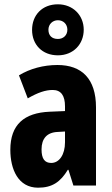

<svg xmlns="http://www.w3.org/2000/svg" viewBox="-20 -862 520 892"><path d="M249 -605C321 -605 369 -657 369 -724C369 -791 319 -842 249 -842C176 -842 129 -792 129 -723C129 -655 176 -605 249 -605ZM249 -681C220 -681 205 -698 205 -724C205 -749 224 -768 249 -768C275 -768 293 -749 293 -724C293 -698 274 -681 249 -681ZM247 -560C182 -560 119 -543 68 -512L109 -405C156 -432 191 -444 225 -444C264 -444 282 -417 282 -368V-346L211 -343C92 -338 28 -283 28 -166C28 -76 64 10 157 10C223 10 261 -17 295 -73H298L321 0H426V-363C426 -496 360 -560 247 -560ZM248 -249 282 -251V-201C282 -143 255 -105 218 -105C188 -105 173 -124 173 -168C173 -218 198 -247 248 -249Z"/></svg>

Font: Noto Sans Kannada ExtraCondensed ExtraBold
Style: Regular
Weight: 800
Width: 2
Designer: Jelle Bosma - Monotype Design Team
Foundry: Monotype Imaging Inc.
Version: Version 2.005